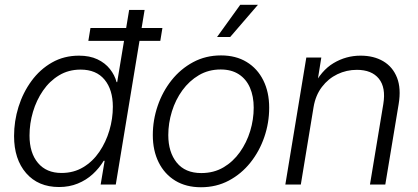

<svg xmlns="http://www.w3.org/2000/svg" viewBox="-20 -769 1742 800"><path d="M226.1 10.3Q139.2 10.3 88.9 -47.6Q38.6 -105.5 38.6 -202.1Q38.6 -264.2 57.1 -323.7Q75.7 -383.3 111.1 -431.6Q146.5 -480 196.5 -508.5Q246.6 -537.1 309.1 -537.1Q353.5 -537.1 385.7 -522Q418 -506.8 438 -481.4Q458 -456.1 465.8 -426.8H468.3L518.1 -727.5H582.5L462.4 0H399.4L416 -99.1H412.1Q393.6 -68.4 366.5 -43.5Q339.4 -18.6 304 -4.2Q268.6 10.3 226.1 10.3ZM236.3 -48.3Q287.1 -48.3 326.9 -72.3Q366.7 -96.2 394 -136.5Q421.4 -176.8 435.8 -225.6Q450.2 -274.4 450.2 -324.2Q450.2 -395.5 415.5 -437.3Q380.9 -479 315.9 -479Q265.6 -479 226.1 -455.1Q186.5 -431.2 159.2 -391.4Q131.8 -351.6 117.4 -303Q103 -254.4 103 -204.1Q103 -131.8 138.2 -90.1Q173.3 -48.3 236.3 -48.3ZM348.1 -598.6 356.9 -652.3H656.7L647.9 -598.6Z M817.4 11.2Q755.4 11.2 710.4 -16.1Q665.5 -43.5 641.1 -92.5Q616.7 -141.6 616.7 -206.1Q616.7 -268.6 637 -327.9Q657.2 -387.2 694.8 -434.6Q732.4 -481.9 784.7 -510Q836.9 -538.1 900.9 -538.1Q962.9 -538.1 1007.8 -510.7Q1052.7 -483.4 1077.1 -434.3Q1101.6 -385.3 1101.6 -320.3Q1101.6 -257.3 1081.3 -198Q1061 -138.7 1023.4 -91.6Q985.8 -44.4 933.6 -16.6Q881.3 11.2 817.4 11.2ZM818.8 -47.9Q870.6 -47.9 910.9 -71.5Q951.2 -95.2 979.5 -135Q1007.8 -174.8 1022.5 -223.1Q1037.1 -271.5 1037.1 -320.3Q1037.1 -367.7 1021.5 -403.6Q1005.9 -439.5 975.1 -459.5Q944.3 -479.5 899.4 -479.5Q849.1 -479.5 808.8 -455.8Q768.6 -432.1 740 -392.8Q711.4 -353.5 696.3 -304.7Q681.2 -255.9 681.2 -206.1Q681.2 -135.3 716.3 -91.6Q751.5 -47.9 818.8 -47.9ZM884.3 -614.7 981 -749H1054.7L939 -614.7Z M1286.6 -323.2 1233.4 0H1168.9L1256.3 -529.3H1318.8L1298.8 -404.3L1284.2 -406.2Q1317.9 -475.1 1369.9 -506.1Q1421.9 -537.1 1482.4 -537.1Q1537.6 -537.1 1577.1 -513.7Q1616.7 -490.2 1634.3 -445.3Q1651.9 -400.4 1641.1 -335.4L1585.4 0H1521.5L1577.1 -335.4Q1588.4 -404.3 1558.6 -441.2Q1528.8 -478 1466.8 -478Q1423.8 -478 1385.7 -459.7Q1347.7 -441.4 1321.3 -406.7Q1294.9 -372.1 1286.6 -323.2Z"/></svg>

Font: Inter 24pt Light
Style: Italic
Weight: 300
Italic angle: -9.3988°
Designer: Rasmus Andersson
Foundry: rsms
Version: Version 4.001;git-66647c0bb